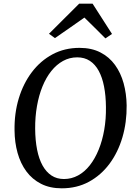

<svg xmlns="http://www.w3.org/2000/svg" viewBox="-20 -1013 740 1043"><path d="M315.5 10Q251 10 203 -14.5Q155 -39 123.2 -82Q91.5 -125 75.5 -182.2Q59.5 -239.5 59 -304.5Q57.5 -397.5 82 -478.5Q106.5 -559.5 153.2 -621.2Q200 -683 265.5 -718Q331 -753 412 -753Q477.5 -753 525.5 -728.2Q573.5 -703.5 604.8 -660.2Q636 -617 651.5 -560.8Q667 -504.5 668 -441Q669 -348.5 645 -267Q621 -185.5 574.8 -123.2Q528.5 -61 463 -25.5Q397.5 10 315.5 10ZM327.5 -40.5Q368.5 -40.5 404.2 -60Q440 -79.5 468 -115.2Q496 -151 516 -200Q536 -249 546.2 -307.8Q556.5 -366.5 555.5 -431.5Q555 -493.5 545.2 -543.2Q535.5 -593 516.2 -628.2Q497 -663.5 468 -682.5Q439 -701.5 399.5 -701.5Q358 -701.5 322.5 -682Q287 -662.5 258.8 -627.2Q230.5 -592 210.8 -543.5Q191 -495 180.8 -436.5Q170.5 -378 171 -313.5Q171.5 -250.5 181.5 -200Q191.5 -149.5 211.2 -114Q231 -78.5 259.8 -59.5Q288.5 -40.5 327.5 -40.5ZM246 -829.5 410 -993H483L588.5 -828.5L552.5 -804.5Q524.5 -832.5 496 -861Q467.5 -889.5 438.5 -917.5Q399 -889.5 359 -861.8Q319 -834 278.5 -806Z"/></svg>

Font: Merriweather 24pt
Style: Italic
Weight: 400
Italic angle: -7.8°
Designer: Eben Sorkin
Foundry: Eben Sorkin
Version: Version 2.101